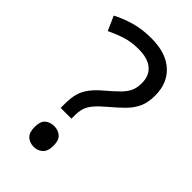

<svg xmlns="http://www.w3.org/2000/svg" viewBox="-226 -798 885 885"><g transform="rotate(45 217.0 -355.0)"><path d="M140 -228Q140 -266 147.5 -293.5Q155 -321 173.5 -346Q192 -371 224 -398Q263 -431 284.5 -453Q306 -475 315 -496Q324 -517 324 -547Q324 -595 293 -621Q262 -647 203 -647Q154 -647 116 -634.5Q78 -622 43 -605L12 -675Q52 -696 100.5 -710Q149 -724 209 -724Q304 -724 356 -677Q408 -630 408 -549Q408 -504 393.5 -472.5Q379 -441 352.5 -414.5Q326 -388 290 -358Q257 -330 239.5 -309Q222 -288 216 -267.5Q210 -247 210 -218V-201H140ZM117 -54Q117 -91 134.5 -106Q152 -121 179 -121Q204 -121 222 -106Q240 -91 240 -54Q240 -18 222 -2Q204 14 179 14Q152 14 134.5 -2Q117 -18 117 -54Z"/></g></svg>

Font: Noto Sans Old Permic
Style: Regular
Weight: 400
Designer: Monotype Design Team
Foundry: Monotype Imaging Inc.
Version: Version 2.001; ttfautohint (v1.8.4.7-5d5b)